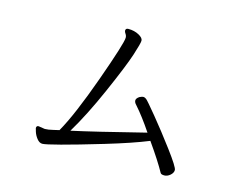

<svg xmlns="http://www.w3.org/2000/svg" viewBox="-91 -804 1183 935"><g transform="rotate(15 500.0 -336.5)"><path d="M149 -90Q138 -90 138 -78Q138 -77 143 -60.5Q148 -44 160.5 -28Q173 -12 188 -12Q203 -12 277 -31.5Q351 -51 481.5 -90Q612 -129 693 -162Q753 -77 782 -24Q786 -17 801.5 -17Q817 -17 831 -29Q845 -41 845 -55.5Q845 -70 787.5 -147Q730 -224 679 -286Q628 -348 620 -354Q612 -360 606 -360Q600 -360 595.5 -358Q591 -356 586 -354Q571 -344 571 -333.5Q571 -323 582 -312Q622 -267 669 -197Q415 -133 304 -109Q362 -205 423.5 -345Q485 -485 505 -546.5Q525 -608 525 -622Q525 -636 502 -648.5Q479 -661 449 -661Q435 -661 435 -649Q435 -643 441 -634.5Q447 -626 447 -616Q447 -588 376 -389.5Q305 -191 252 -98Q250 -98 224 -91.5Q198 -85 181 -85Z"/></g></svg>

Font: LXGW WenKai Mono TC
Style: Regular
Weight: 400
Designer: LXGW / Fontworks Inc.
Foundry: LXGW / Fontworks Inc.
Version: Version 1.330